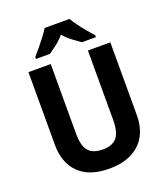

<svg xmlns="http://www.w3.org/2000/svg" viewBox="-166 -1049 1021 1174"><g transform="rotate(-20 344.0 -462.0)"><path d="M611 -239Q611 -165 581 -109Q551 -53 491 -21.5Q431 10 342 10Q213 10 145.5 -57Q78 -124 78 -240V-714H223V-262Q223 -178 253.5 -146Q284 -114 345 -114Q408 -114 436.5 -148.5Q465 -183 465 -263V-714H611ZM425 -934Q438 -912 457.5 -885.5Q477 -859 498.5 -833Q520 -807 539 -787V-774H448Q425 -790 396 -811.5Q367 -833 343 -861Q319 -833 290.5 -811Q262 -789 240 -774H149V-787Q166 -806 188 -832.5Q210 -859 230.5 -886Q251 -913 263 -934Z"/></g></svg>

Font: Noto Sans Tamil SemiCondensed
Style: Bold
Weight: 700
Width: 4
Designer: Jelle Bosma - Monotype Design Team
Foundry: Monotype Imaging Inc.
Version: Version 2.004; ttfautohint (v1.8.4.7-5d5b)